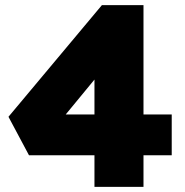

<svg xmlns="http://www.w3.org/2000/svg" viewBox="-20 -728 721 748"><path d="M348 0V-123H93L13 -273L377 -708H539V-282H649V-123H539V0ZM236 -282H348V-418Z"/></svg>

Font: Lexend ExtraBold
Style: Regular
Weight: 800
Designer: Bonnie Shaver-Troup, Thomas Jockin
Foundry: Lexend
Version: Version 1.007; ttfautohint (v1.8.3)